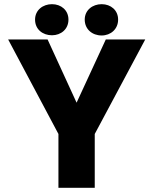

<svg xmlns="http://www.w3.org/2000/svg" viewBox="-20 -900 736 920"><path d="M19 -711 260 -258V0H434V-258L676 -711H487L347 -408L208 -711ZM148 -806C148 -759 185 -731 229 -731C272 -731 308 -760 308 -806C308 -851 273 -880 229 -880C186 -880 148 -852 148 -806ZM386 -806C386 -760 422 -730 467 -730C511 -730 546 -761 546 -806C546 -851 511 -880 467 -880C424 -880 386 -852 386 -806Z"/></svg>

Font: Asimov Pro
Style: Ult
Weight: 900
Designer: Google
Version: Version 2.000980; 2014